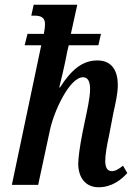

<svg xmlns="http://www.w3.org/2000/svg" viewBox="-20 -780 568 810"><path d="M396 10C452 10 492 -22 517 -50L499 -81C480 -66 467 -58 451 -58C433 -58 424 -74 424 -100C424 -128 431 -167 440 -208L458 -302C466 -339 477 -384 477 -421C477 -476 456 -525 391 -525C328 -525 282 -487 233 -411H230C239 -448 253 -505 264 -564L270 -589H395L406 -637H279L306 -760H122L112 -714H124C151 -714 170 -708 170 -677C170 -668 168 -653 165 -637H96L84 -589H154L30 0H141L190 -228C206 -308 273 -454 330 -454C356 -454 360 -427 360 -403C360 -367 346 -307 340 -278L328 -220C316 -158 311 -119 310 -90C310 -33 339 10 396 10Z"/></svg>

Font: Noto Serif Condensed Semi
Style: Italic
Weight: 600
Width: 3
Italic angle: -12°
Designer: Monotype Design Team
Foundry: Monotype Imaging Inc.
Version: Version 1.901